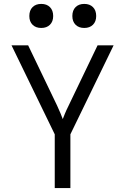

<svg xmlns="http://www.w3.org/2000/svg" viewBox="-20 -962 640 982"><path d="M411 -819Q383 -819 366.5 -835.5Q350 -852 350 -880Q350 -909 366.5 -925.5Q383 -942 411 -942Q439 -942 455.5 -925.5Q472 -909 472 -880Q472 -852 455.5 -835.5Q439 -819 411 -819ZM191 -819Q163 -819 146.5 -835.5Q130 -852 130 -880Q130 -909 146.5 -925.5Q163 -942 191 -942Q219 -942 235.5 -925.5Q252 -909 252 -880Q252 -852 235.5 -835.5Q219 -819 191 -819ZM260 0V-275L39 -730H124L272 -422Q283 -398 290.5 -380Q298 -362 301 -353Q304 -361 311.5 -379.5Q319 -398 331 -422L479 -730H561L340 -275V0Z"/></svg>

Font: JetBrains Mono NL Light
Style: Regular
Weight: 300
Monospace: yes
Designer: Philipp Nurullin, Konstantin Bulenkov
Foundry: JetBrains
Version: Version 2.305; ttfautohint (v1.8.4.7-5d5b)